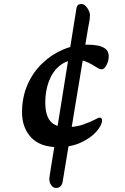

<svg xmlns="http://www.w3.org/2000/svg" viewBox="-20 -712 620 950"><path d="M267 16Q178 16 133.5 -32.5Q89 -81 89 -156Q89 -230 115.5 -291.5Q142 -353 188 -397.5Q234 -442 291.5 -466.5Q349 -491 412 -491Q440 -491 464 -486.5Q488 -482 503 -469.5Q518 -457 518 -434Q518 -411 507 -390Q496 -369 484 -369Q473 -369 461 -377Q450 -384 434.5 -393Q419 -402 400.5 -409Q382 -416 362 -416Q311 -416 275.5 -387Q240 -358 222 -310Q204 -262 204 -206Q204 -141 229.5 -112Q255 -83 308 -83Q355 -83 390.5 -95.5Q426 -108 451 -121Q466 -130 474 -130Q479 -130 482 -126Q485 -122 485 -117Q485 -93 457.5 -61.5Q430 -30 381 -7Q332 16 267 16ZM257 218Q243 218 233.5 204.5Q224 191 224 173Q224 170 225 164.5Q226 159 227 149L358 -669Q360 -684 368 -688.5Q376 -693 385 -692Q396 -691 405.5 -680.5Q415 -670 420.5 -657Q426 -644 425 -633Q424 -614 421 -600Q418 -586 416 -574L290 187Q288 200 280 209Q272 218 257 218Z"/></svg>

Font: Alkatra
Style: Regular
Weight: 400
Designer: Suman Bhandary
Version: Version 1.100;gftools[0.9.22]